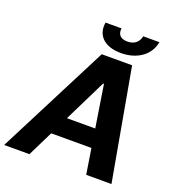

<svg xmlns="http://www.w3.org/2000/svg" viewBox="-181 -1048 1089 1177"><g transform="rotate(20 363.0 -459.0)"><path d="M143.1 0 224.8 -165.8H487.2L513.5 0H678.3L548.3 -727.3H350.1L-21.7 0ZM283.7 -285.9 419.4 -561.1H425.1L468.4 -285.9ZM305.8 -917.6C291.2 -831.7 349.4 -774.1 457.4 -774.1C564.6 -774.1 642.4 -831.7 657 -917.6H551.5C545.5 -884.2 521 -854 470.5 -854C419 -854 404.8 -884.9 410.2 -917.6Z"/></g></svg>

Font: Magic Ui Pro
Style: Bold Italic
Weight: 700
Italic angle: -9.39999°
Designer: Stefan Endress, Andreas Faust
Version: Version 1.000;FEAKit 1.0